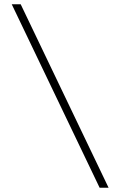

<svg xmlns="http://www.w3.org/2000/svg" viewBox="-20 -880 564 900"><path d="M447 0H489L77 -860H35Z"/></svg>

Font: Spartan Light
Style: Regular
Weight: 300
Designer: Matt Bailey, Mirko Velimirovic
Foundry: Matt Bailey
Version: Version 1.003; ttfautohint (v1.8.3)